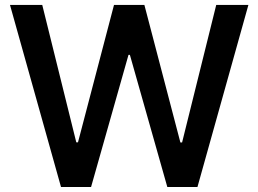

<svg xmlns="http://www.w3.org/2000/svg" viewBox="-20 -747 1032 767"><path d="M223.7 0H343.8L493.3 -527.7H498.9L648.4 0H768.8L972.3 -727.3H843.8L707.4 -177.9H700.6L556.8 -727.3H435.4L291.5 -178.3H284.8L148.8 -727.3H19.9Z"/></svg>

Font: Magic Ui Pro Semi Bold
Style: Regular
Weight: 600
Designer: Stefan Endress, Andreas Faust
Version: Version 1.000;FEAKit 1.0